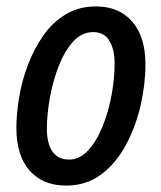

<svg xmlns="http://www.w3.org/2000/svg" viewBox="-20 -568 503 598"><path d="M186 10Q113 10 72 -37Q31 -84 31 -169Q31 -213 39.5 -264.5Q48 -316 67 -366Q86 -416 115 -457.5Q144 -499 185 -523.5Q226 -548 279 -548Q351 -548 392 -500.5Q433 -453 433 -368Q433 -306 418 -240Q403 -174 372.5 -117Q342 -60 295.5 -25Q249 10 186 10ZM195 -71Q228 -71 254 -99Q280 -127 298.5 -172Q317 -217 327 -269.5Q337 -322 337 -371Q337 -413 321 -440.5Q305 -468 270 -468Q234 -468 207 -437.5Q180 -407 162 -360Q144 -313 135 -261.5Q126 -210 126 -168Q126 -121 143.5 -96Q161 -71 195 -71Z"/></svg>

Font: Noto Sans Condensed Medium
Style: Italic
Weight: 500
Width: 3
Italic angle: -12°
Designer: Monotype Design Team
Foundry: Monotype Imaging Inc.
Version: Version 2.013; ttfautohint (v1.8.4.7-5d5b)